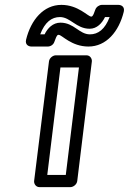

<svg xmlns="http://www.w3.org/2000/svg" viewBox="-20 -743 529 788"><path d="M174 -25 228 -466H304L250 -25ZM120 0C119 11 127 25 142 25H269C280 25 295 15 297 0L357 -491C358 -502 350 -516 335 -516H209C198 -516 183 -506 181 -491ZM145 -602C164 -652 192 -673 226 -673C269 -673 293 -625 348 -625C378 -625 399 -648 411 -673H430C411 -623 383 -602 349 -602C305 -602 284 -650 228 -650C197 -650 175 -627 163 -602ZM87 -580C82 -558 99 -552 109 -552H176C187 -552 199 -559 203 -571C214 -603 218 -600 221 -600C234 -600 273 -552 343 -552C416 -552 468 -613 488 -695C493 -717 476 -723 466 -723H398C388 -723 375 -715 371 -703C361 -672 356 -675 354 -675C341 -675 301 -723 232 -723C159 -723 107 -662 87 -580Z"/></svg>

Font: Falling Sky
Style: ExtOuObl
Weight: 400
Designer: Paul D. Hunt
Foundry: Adobe Systems Incorporated
Version: Version 1.02